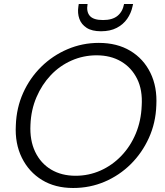

<svg xmlns="http://www.w3.org/2000/svg" viewBox="-20 -926 823 958"><path d="M345 12Q255 12 189.5 -28Q124 -68 89 -139Q54 -210 59 -301Q62 -388 95.5 -462.5Q129 -537 186 -593Q243 -649 317 -680.5Q391 -712 473 -712Q564 -712 630 -672.5Q696 -633 730.5 -562.5Q765 -492 760 -400Q757 -313 723 -238Q689 -163 632.5 -107Q576 -51 502.5 -19.5Q429 12 345 12ZM357 -49Q423 -49 481.5 -75Q540 -101 585.5 -148.5Q631 -196 657.5 -259.5Q684 -323 687 -398Q692 -477 664 -533Q636 -589 584 -619.5Q532 -650 462 -650Q396 -650 337 -624Q278 -598 233.5 -551Q189 -504 162 -441Q135 -378 132 -304Q128 -226 155.5 -168.5Q183 -111 235 -80Q287 -49 357 -49ZM484 -770Q439 -770 412.5 -787Q386 -804 376 -832Q366 -860 371 -893L373 -906H417Q410 -868 428 -847Q446 -826 494 -826Q541 -826 566.5 -847Q592 -868 599 -906H644L641 -893Q634 -860 614.5 -832Q595 -804 562.5 -787Q530 -770 484 -770Z"/></svg>

Font: DM Sans 28pt Light
Style: Italic
Weight: 300
Italic angle: -10°
Version: Version 4.004;gftools[0.9.30]